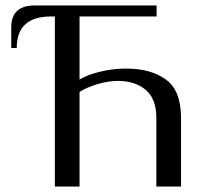

<svg xmlns="http://www.w3.org/2000/svg" viewBox="-20 -680 730 700"><path d="M640 -250V0H550V-250Q550 -320 511 -352.5Q472 -385 410 -385Q374 -385 334.5 -373Q295 -361 270 -345V0H180V-620H166Q41 -620 41 -505H21V-580Q21 -660 106 -660H551V-620H270V-390Q295 -406 342.5 -418Q390 -430 440 -430Q530 -430 585 -390Q640 -350 640 -250Z"/></svg>

Font: Philosopher
Style: Regular
Weight: 400
Designer: Jovanny Lemonad
Foundry: Jovanny Lemonad
Version: Version 2.000